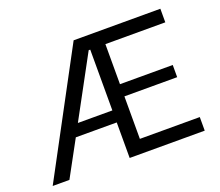

<svg xmlns="http://www.w3.org/2000/svg" viewBox="-117 -868 1189 1036"><g transform="rotate(-20 478.0 -350.0)"><path d="M893 -622V-700H395L20 0H116L227 -204H462V0H893V-78H549V-322H852V-392H549V-622ZM264 -273 453 -622H462V-273Z"/></g></svg>

Font: Be Vietnam
Style: Regular
Weight: 400
Designer: Gabriel Lam
Foundry: TypeRant
Version: Version 4.000